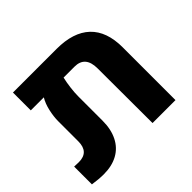

<svg xmlns="http://www.w3.org/2000/svg" viewBox="-144 -756 936 936"><g transform="rotate(-45 324.0 -288.5)"><path d="M583.5 -364.3V0H425.3L424.3 -377.9Q424.3 -463.4 350.6 -463.4H275.4Q269 -436 265.1 -404.5Q261.2 -373 261.2 -346.2V-180.7Q261.2 -121.1 239.7 -78.4Q218.3 -35.6 177.7 -13.4Q137.2 8.8 80.6 8.8Q47.9 8.8 4.9 2.4V-120.1Q25.4 -119.1 36.6 -119.1Q106.4 -119.1 106.4 -192.9V-331.5Q106.4 -362.8 114.7 -399.9Q123 -437 139.2 -463.4H49.3V-586.4H350.1Q464.8 -586.4 524.2 -530.3Q583.5 -474.1 583.5 -364.3Z"/></g></svg>

Font: Heebo ExtraBold
Style: Regular
Weight: 800
Designer: Oded Ezer
Foundry: Meir Sadan
Version: Version 2.001; ttfautohint (v1.5.14-ce02) -l 8 -r 50 -G 200 